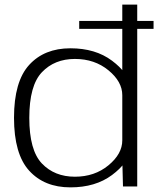

<svg xmlns="http://www.w3.org/2000/svg" viewBox="-20 -805 683 829"><path d="M322 -680.5H643V-714.5H322ZM511 0H572.5V-785H508V-116.5ZM284 4Q392 4 463.5 -49.2Q535 -102.5 535 -152.5L508 -199Q508 -140.5 448.2 -91.2Q388.5 -42 303.5 -42Q215.5 -42 161 -99Q106.5 -156 106.5 -296Q106.5 -436 161 -493.2Q215.5 -550.5 303.5 -550.5Q388.5 -550.5 448.2 -501.5Q508 -452.5 508 -394L535 -439.5Q535 -489.5 463.5 -543Q392 -596.5 284 -596.5Q171.5 -596.5 106 -524.8Q40.5 -453 40.5 -296.5Q40.5 -140 106 -68Q171.5 4 284 4Z"/></svg>

Font: Anybody SemiExpanded Light
Style: Regular
Weight: 300
Width: 6
Version: Version 1.113;gftools[0.9.25]